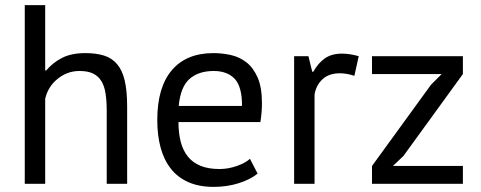

<svg xmlns="http://www.w3.org/2000/svg" viewBox="-20 -720 1882 752"><path d="M398 0V-285Q398 -324 393.5 -353.5Q389 -383 377 -402.5Q365 -422 344.5 -432Q324 -442 291 -442Q244 -442 206 -411.5Q168 -381 157 -333V0H77V-700H157V-444H161Q187 -475 223.5 -493.5Q260 -512 314 -512Q356 -512 387 -502.5Q418 -493 438.5 -469Q459 -445 468.5 -404.5Q478 -364 478 -302V0Z M989 -40Q959 -16 913.5 -2Q868 12 817 12Q760 12 718 -6.5Q676 -25 649 -59.5Q622 -94 609 -142Q596 -190 596 -250Q596 -378 653 -445Q710 -512 816 -512Q850 -512 884 -504.5Q918 -497 945 -476Q972 -455 989 -416.5Q1006 -378 1006 -315Q1006 -282 1000 -242H679Q679 -198 688 -164Q697 -130 716 -106.5Q735 -83 765.5 -70.5Q796 -58 840 -58Q874 -58 908 -70Q942 -82 959 -98ZM817 -442Q758 -442 722.5 -411Q687 -380 680 -305H928Q928 -381 899 -411.5Q870 -442 817 -442Z M1368 -423Q1338 -433 1311 -433Q1268 -433 1243 -409.5Q1218 -386 1212 -350V0H1132V-500H1188L1203 -439H1207Q1226 -473 1252.5 -491.5Q1279 -510 1320 -510Q1349 -510 1385 -500Z M1437 -70 1668 -388 1710 -430H1437V-500H1793V-430L1560 -109L1519 -70H1793V0H1437Z"/></svg>

Font: PT Sans
Style: Regular
Weight: 400
Designer: A.Korolkova, O.Umpeleva, V.Yefimov
Foundry: ParaType Ltd
Version: Version 2.003